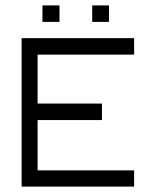

<svg xmlns="http://www.w3.org/2000/svg" viewBox="-20 -739 532 710"><path d="M137 -719H200V-658H137ZM321 -719H383V-658H321ZM60 -598H476V-537H119V-356H357V-295H119V-109H476V-49H60Z"/></svg>

Font: IBM 3270 Semi-Condensed
Style: Condensed
Weight: 400
Monospace: yes
Version: Version 2.3.1